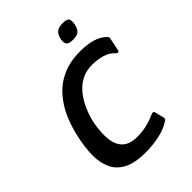

<svg xmlns="http://www.w3.org/2000/svg" viewBox="-186 -700 791 791"><g transform="rotate(-45 209.5 -304.5)"><path d="M191 5Q129 5 93 -13.5Q57 -32 41.5 -65.5Q26 -99 26.5 -143Q27 -187 38 -237Q48 -284 66.5 -327.5Q85 -371 115.5 -406Q146 -441 189.5 -461Q233 -481 294 -481Q336 -481 365 -472Q394 -463 413 -445Q418 -439 419 -436Q420 -433 418 -427L407 -374Q406 -367 401 -367Q396 -367 393 -370Q375 -391 347 -399Q319 -407 288 -407Q253 -407 225.5 -392Q198 -377 178.5 -352Q159 -327 146 -297Q133 -267 126 -236Q116 -184 120 -145.5Q124 -107 146 -86Q168 -65 211 -65Q240 -65 265.5 -71Q291 -77 318 -89Q332 -95 334 -84L344 -44Q345 -38 343 -35Q341 -32 335 -29Q307 -11 268.5 -3Q230 5 191 5ZM356 -575Q352 -555 342 -545Q332 -535 307 -535Q282 -535 275.5 -545Q269 -555 273 -575Q277 -593 288 -603.5Q299 -614 324 -614Q350 -614 355 -603.5Q360 -593 356 -575Z"/></g></svg>

Font: Glory Thin Medium
Style: Italic
Weight: 500
Italic angle: -12°
Version: Version 1.011